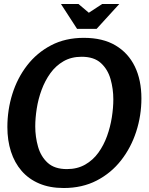

<svg xmlns="http://www.w3.org/2000/svg" viewBox="-20 -933 747 964"><path d="M300 11Q230 11 177 -11.5Q124 -34 88.5 -75Q53 -116 35 -172Q17 -228 17 -295Q17 -381 42 -461Q67 -541 116 -604.5Q165 -668 236.5 -705.5Q308 -743 401 -743Q496 -743 560 -705Q624 -667 657 -599Q690 -531 690 -439Q690 -353 664 -272.5Q638 -192 588 -128Q538 -64 465.5 -26.5Q393 11 300 11ZM316 -84Q368 -84 407.5 -106.5Q447 -129 474 -166.5Q501 -204 517.5 -250Q534 -296 541.5 -344Q549 -392 549 -434Q549 -487 535 -536Q521 -585 486.5 -616.5Q452 -648 390 -648Q338 -648 299 -625.5Q260 -603 233 -565.5Q206 -528 189 -482Q172 -436 164.5 -388Q157 -340 157 -298Q157 -246 171 -196.5Q185 -147 219.5 -115.5Q254 -84 316 -84ZM426 -869 493 -913H579L465 -788H367L286 -913H374Z"/></svg>

Font: Rosario
Style: Italic
Weight: 400
Italic angle: -8.05°
Designer: Hector Gatti
Foundry: Omnibus Type
Version: Version 1.201